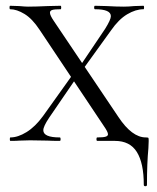

<svg xmlns="http://www.w3.org/2000/svg" viewBox="-20 -488 544 665"><path d="M130 -37Q130 -12 187 -12Q190 -12 190 -6Q190 0 187 0Q160 0 145 -1L84 -2L48 -1Q38 0 16 0Q14 0 14 -6Q14 -12 16 -12Q42 -12 72 -30.5Q102 -49 129 -86L239 -240L254 -232L150 -80Q130 -50 130 -37ZM364 -432Q364 -456 309 -456Q306 -456 306 -462Q306 -468 309 -468L349 -467Q383 -465 409 -465Q425 -465 445 -467L477 -468Q479 -468 479 -462Q479 -456 477 -456Q450 -456 420.5 -438.5Q391 -421 364 -382L258 -235L247 -244L344 -388Q364 -420 364 -432ZM317 -12Q337 -12 345.5 -14.5Q354 -17 354 -23Q354 -31 340 -51L117 -385Q92 -423 65 -439.5Q38 -456 15 -456Q13 -456 13 -462Q13 -468 15 -468L46 -467Q68 -465 77 -465Q104 -465 146 -467L190 -468Q192 -468 192 -462Q192 -456 190 -456Q169 -456 161 -453.5Q153 -451 153 -444Q153 -435 166 -416L390 -83Q437 -12 485 -12Q493 -12 494 -10.5Q495 -9 495 0L494 25Q489 78 489 152Q489 157 483.5 157Q478 157 478 152Q478 77 454 38.5Q430 0 378 0H317Q314 0 314 -6Q314 -12 317 -12Z"/></svg>

Font: Cormorant SC
Style: Regular
Weight: 400
Designer: Christian Thalmann (Catharsis Fonts)
Foundry: Catharsis Fonts
Version: Version 4.000